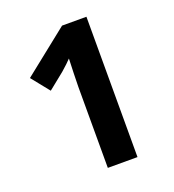

<svg xmlns="http://www.w3.org/2000/svg" viewBox="-130 -816 833 918"><g transform="rotate(-20 286.0 -357.0)"><path d="M413 0H262V-413Q262 -439 263.5 -481Q265 -523 266 -555Q261 -549 244.5 -533.5Q228 -518 214 -506L132 -440L59 -531L289 -714H413Z"/></g></svg>

Font: Noto Sans Ethiopic
Style: Bold
Weight: 700
Designer: Monotype Design Team
Foundry: Monotype Imaging Inc.
Version: Version 2.102; ttfautohint (v1.8.4.7-5d5b)